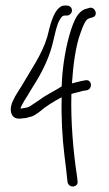

<svg xmlns="http://www.w3.org/2000/svg" viewBox="-20 -684 391 691"><path d="M28 -324C12 -296 15 -255 51 -257C66 -259 74 -258 86 -263C101 -265 109 -273 120 -280C148 -304 174 -319 202 -334C200 -262 204 -189 212 -124C217 -85 220 -59 221 -47L223 -29C228 -4 264 -10 259 -33L257 -51C244 -135 234 -247 237 -346C247 -349 256 -351 264 -353C274 -356 281 -358 285 -358L292 -359C315 -364 311 -400 287 -395C276 -393 270 -392 255 -388L239 -384C243 -447 252 -519 270 -566C278 -589 285 -604 290 -610C294 -615 298 -617 301 -618L311 -621C336 -626 323 -660 303 -656L293 -653C282 -651 272 -645 263 -634C254 -624 245 -605 236 -578C218 -523 204 -446 202 -373L189 -365C166 -351 145 -342 120 -323L87 -301L77 -297L65 -295C62 -294 59 -294 54 -293V-294C55 -298 57 -303 60 -308C69 -326 77 -335 88 -355L112 -394C138 -437 161 -487 172 -538C178 -562 184 -594 194 -611C199 -619 203 -628 213 -628H221C230 -628 239 -637 239 -646C239 -657 231 -664 220 -664H213C204 -664 199 -661 193 -656C171 -638 160 -592 150 -551C131 -487 90 -431 58 -375C45 -353 37 -344 28 -324Z"/></svg>

Font: Stray Cat
Style: SuCn
Weight: 400
Version: Version 1.0